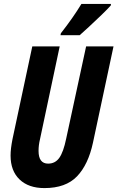

<svg xmlns="http://www.w3.org/2000/svg" viewBox="-20 -951 600 981"><path d="M387 -771Q402 -784 434.5 -814Q467 -844 499 -875Q531 -906 546 -923L547 -931H396Q353 -860 291 -781L289 -771ZM455 -222 560 -714H420L318 -242Q304 -174 283 -144.5Q262 -115 226 -115Q177 -115 177 -180Q177 -209 184 -238L285 -714H145L44 -241Q34 -191 34 -156Q34 -78 80 -34Q126 10 207 10Q316 10 373.5 -50Q431 -110 455 -222Z"/></svg>

Font: Noto Sans UI Condensed ExtraBold
Style: Italic
Weight: 800
Width: 3
Designer: Monotype Design Team
Foundry: Monotype Imaging Inc.
Version: 1.001